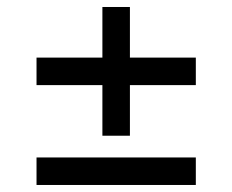

<svg xmlns="http://www.w3.org/2000/svg" viewBox="-20 -566 668 552"><path d="M85 -321.3V-400.4H274.4V-545.9H353.5V-400.4H543V-321.3H353.5V-175.8H274.4V-321.3ZM85 -34.2V-113.3H543V-34.2Z"/></svg>

Font: Inter Display
Style: Regular
Weight: 400
Designer: Rasmus Andersson
Foundry: rsms
Version: Version 4.001;git-9221beed3